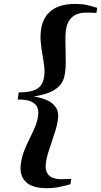

<svg xmlns="http://www.w3.org/2000/svg" viewBox="-20 -852 528 1004"><path d="M226 132Q146 132 113 97.2Q80 62.5 89.5 1Q94.5 -33.5 107.2 -65.5Q120 -97.5 135 -127.5Q150 -157.5 162.2 -186Q174.5 -214.5 178.5 -242Q183 -268 176 -288.2Q169 -308.5 144.8 -320.2Q120.5 -332 72.5 -331.5L78 -369Q126 -369 153.5 -378.5Q181 -388 194 -406Q207 -424 210.5 -449Q214.5 -476.5 211 -506.2Q207.5 -536 201.8 -567.5Q196 -599 193 -632.2Q190 -665.5 195 -700Q204.5 -762.5 248.8 -797Q293 -831.5 374.5 -831.5Q408 -831.5 434 -825.8Q460 -820 488.5 -811L484 -784.5Q476.5 -785 466.2 -785.2Q456 -785.5 445.8 -785.8Q435.5 -786 428 -786Q404.5 -786 383 -778Q361.5 -770 346 -750.5Q330.5 -731 325 -697Q322 -675 322 -646.2Q322 -617.5 323 -585.8Q324 -554 323.8 -523.2Q323.5 -492.5 319.5 -466.5Q313.5 -425.5 289.2 -401.5Q265 -377.5 229.8 -365.2Q194.5 -353 155.5 -347.5Q193 -342 224.2 -328.8Q255.5 -315.5 272.2 -290.5Q289 -265.5 282.5 -224.5Q279 -199 270 -169.8Q261 -140.5 250.8 -110.8Q240.5 -81 232 -53.8Q223.5 -26.5 220.5 -4.5Q215.5 30.5 225.2 50Q235 69.5 254.5 77.2Q274 85 297.5 85Q305.5 85 315.2 84.8Q325 84.5 335 84Q345 83.5 352.5 83.5L348.5 111.5Q320.5 119.5 289.8 125.8Q259 132 226 132Z"/></svg>

Font: Merriweather 120pt
Style: Bold Italic
Weight: 700
Italic angle: -7.8°
Version: Version 2.101